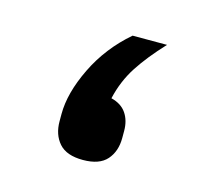

<svg xmlns="http://www.w3.org/2000/svg" viewBox="-52 -293 376 361"><g transform="rotate(15 136.0 -113.0)"><path d="M136 12Q104 12 89.5 -4.5Q75 -21 75 -47V-61Q75 -102 99 -151.5Q123 -201 166 -238H233Q203 -206 184.5 -177.5Q166 -149 158 -114Q178 -109 187.5 -95Q197 -81 197 -61V-47Q197 -21 182.5 -4.5Q168 12 136 12Z"/></g></svg>

Font: IBM Plex Sans Arabic
Style: Regular
Weight: 400
Designer: Mike Abbink, Paul van der Laan, Pieter van Rosmalen, Wael Morcos, Khajak Apelian
Foundry: Bold Monday
Version: Version 1.1